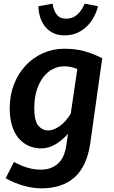

<svg xmlns="http://www.w3.org/2000/svg" viewBox="-20 -810 624 1048"><path d="M351 -80Q321 -45 283 -22.5Q245 0 205 0Q168 0 136.5 -14Q105 -28 82 -55Q59 -82 46 -123Q33 -164 33 -218Q33 -290 56.5 -350Q80 -410 120.5 -453Q161 -496 215 -520Q269 -544 330 -544Q389 -544 437 -531.5Q485 -519 538 -492L473 -30Q455 97 387.5 157.5Q320 218 206 218Q159 218 108 203.5Q57 189 11 163L56 74Q95 95 130.5 105.5Q166 116 202 116Q259 116 295.5 84Q332 52 342 -17ZM243 -98Q272 -98 305.5 -121.5Q339 -145 366 -189L402 -433Q382 -441 366.5 -444.5Q351 -448 329 -448Q298 -448 269 -433.5Q240 -419 217.5 -390.5Q195 -362 181 -319Q167 -276 167 -218Q167 -151 189 -124.5Q211 -98 243 -98ZM333 -617Q295 -617 268 -631Q241 -645 224 -667.5Q207 -690 198.5 -718.5Q190 -747 190 -776L267 -790Q272 -753 289.5 -730.5Q307 -708 342 -708Q377 -708 402 -730.5Q427 -753 442 -790L515 -776Q508 -747 493 -718.5Q478 -690 455.5 -667.5Q433 -645 402.5 -631Q372 -617 333 -617Z"/></svg>

Font: Xgbmvzvtohvqztyvzapvmeyoton
Style: Regular
Weight: 500
Italic angle: -8°
Designer: Carrois Corporate & Edenspiekermann
Foundry: Carrois Corporate GbR & Edenspiekermann AG
Version: Version 2.001